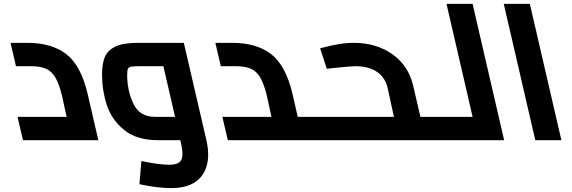

<svg xmlns="http://www.w3.org/2000/svg" viewBox="-20 -720 2935 986"><path d="M485 0H98L70 -120H322L299 -226Q284 -288 265 -321Q246 -354 216.5 -367Q187 -380 138 -380H62L34 -500H120Q246 -500 321 -441.5Q396 -383 430 -238Z M1049 74Q1049 154 1001 200Q953 246 859 246Q789 246 696 226L706 107Q796 126 848 126Q885 126 901 113.5Q917 101 917 70Q917 50 909 12L906 0H793Q682 0 617.5 -52.5Q553 -105 528.5 -181Q504 -257 504 -337Q504 -392 518 -426.5Q532 -461 572 -480.5Q612 -500 687 -500H924L1040 0Q1049 39 1049 74ZM879 -120 819 -380H705Q669 -380 655.5 -378Q642 -376 637.5 -367.5Q633 -359 633 -336Q633 -255 665 -187.5Q697 -120 775 -120Z M1668 -21Q1668 0 1656 0H1150L1122 -120H1374L1351 -226Q1336 -288 1317 -321Q1298 -354 1268.5 -367Q1239 -380 1190 -380H1114L1086 -500H1172Q1298 -500 1373 -441.5Q1448 -383 1482 -238L1509 -120H1628Q1640 -120 1649 -100Q1658 -80 1663 -55.5Q1668 -31 1668 -21Z M2298 -21Q2298 0 2286 0H1656Q1644 0 1635 -20Q1626 -40 1621 -64.5Q1616 -89 1616 -99Q1616 -120 1628 -120H2003L1971 -267Q1959 -321 1916.5 -350.5Q1874 -380 1804 -380Q1781 -380 1686 -370L1658 -367L1624 -472Q1673 -485 1714 -492.5Q1755 -500 1797 -500Q1912 -500 1995 -441.5Q2078 -383 2102 -279L2139 -120H2258Q2270 -120 2279 -100Q2288 -80 2293 -55.5Q2298 -31 2298 -21Z M2569 0H2286Q2274 0 2265 -20Q2256 -40 2251 -64.5Q2246 -89 2246 -99Q2246 -120 2258 -120H2407L2273 -700H2407Z M2567 -700H2701L2863 0H2729Z"/></svg>

Font: Cairo
Style: Bold Italic
Weight: 700
Italic angle: -13°
Designer: Mohamed Gaber, Accademia di Belle Arti di Urbino and others
Foundry: Kief Type Foundry, Accademia di Belle Arti di Urbino and others
Version: Version 3.011